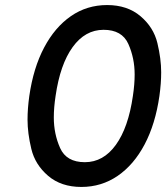

<svg xmlns="http://www.w3.org/2000/svg" viewBox="-20 -730 658 760"><path d="M302 10Q222 10 170.5 -34Q119 -78 104 -140.5Q89 -203 89 -256Q89 -300 96 -350Q112 -461 154.5 -541.5Q197 -622 260.5 -666Q324 -710 404 -710Q484 -710 536 -666Q588 -622 603 -559.5Q618 -497 618 -444Q618 -400 611 -350Q595 -239 552.5 -158.5Q510 -78 446 -34Q382 10 302 10ZM316 -88Q389 -88 438.5 -156.5Q488 -225 506 -350Q513 -396 513 -435Q513 -500 488 -556Q463 -612 390 -612Q317 -612 267.5 -543.5Q218 -475 200 -350Q193 -304 193 -265Q193 -200 218 -144Q243 -88 316 -88Z"/></svg>

Font: Lexend
Style: Italic
Weight: 400
Italic angle: -8.13011°
Designer: Bonnie Shaver-Troup, Thomas Jockin
Foundry: Lexend
Version: Version 1.007